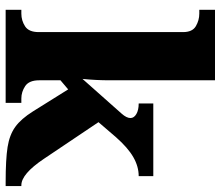

<svg xmlns="http://www.w3.org/2000/svg" viewBox="-72 -728 800 697"><g transform="rotate(90 328.5 -380.0)"><path d="M16 -57H30Q55 -57 76 -70.5Q97 -84 97 -120V-644Q97 -678 75.5 -690.5Q54 -703 30 -703H16V-760H272V-377Q272 -329 267 -279L393 -421Q409 -439 409 -453Q409 -466 394.5 -474.5Q380 -483 356 -483V-536H620V-483Q585 -483 551 -463.5Q517 -444 479 -401L424 -337L557 -139Q612 -57 653 -57H656V0H642Q559 0 514.5 -7Q470 -14 441 -35Q412 -56 385 -99L305 -227L272 -199V-122Q272 -85 293 -71Q314 -57 338 -57H354V0H16Z"/></g></svg>

Font: Noto Serif ExtraBold
Style: Regular
Weight: 800
Designer: Monotype Design Team
Foundry: Monotype Imaging Inc.
Version: Version 1.001